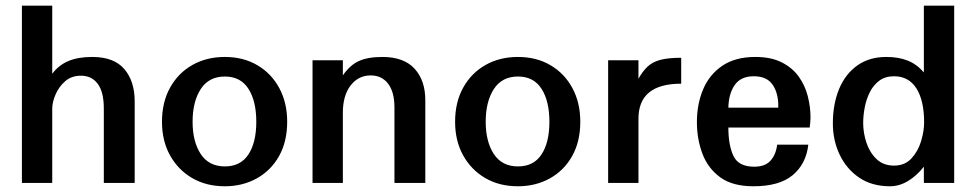

<svg xmlns="http://www.w3.org/2000/svg" viewBox="-20 -648 3458 680"><path d="M457 0V-289.1Q457 -360.4 420.4 -403.3Q383.8 -446.3 306.6 -446.3Q255.9 -446.3 221.7 -431.6Q187.5 -417 165 -386.7V-627.9H57.6V0H165V-262.7Q165 -286.1 176.8 -313.5Q188.5 -340.8 210.9 -360.4Q233.4 -379.9 266.6 -379.9Q304.7 -379.9 326.2 -351.1Q347.7 -322.3 347.7 -263.7V0Z M887.7 -216.8Q887.7 -143.6 859.9 -101.1Q832 -58.6 776.4 -58.6Q719.7 -58.6 690.9 -102.5Q662.1 -146.5 662.1 -216.8Q662.1 -288.1 690.9 -332.5Q719.7 -377 776.4 -377Q832 -377 859.9 -333.5Q887.7 -290 887.7 -216.8ZM997.1 -216.8Q997.1 -284.2 969.2 -335.9Q941.4 -387.7 891.6 -417Q841.8 -446.3 776.4 -446.3Q711.9 -446.3 661.6 -418Q611.3 -389.6 582.5 -337.9Q553.7 -286.1 553.7 -216.8Q553.7 -149.4 582 -98.1Q610.4 -46.9 660.2 -17.6Q710 11.7 776.4 11.7Q838.9 11.7 889.2 -16.1Q939.5 -43.9 968.3 -95.2Q997.1 -146.5 997.1 -216.8Z M1486.3 0V-293Q1486.3 -363.3 1448.2 -404.8Q1410.2 -446.3 1334 -446.3Q1282.2 -446.3 1250.5 -431.6Q1218.8 -417 1194.3 -380.9V-434.6H1086.9V0H1194.3V-249Q1194.3 -309.6 1221.7 -345.2Q1249 -380.9 1293 -380.9Q1332 -380.9 1354.5 -351.6Q1377 -322.3 1377 -267.6V0Z M1925.8 -216.8Q1925.8 -143.6 1897.9 -101.1Q1870.1 -58.6 1814.5 -58.6Q1757.8 -58.6 1729 -102.5Q1700.2 -146.5 1700.2 -216.8Q1700.2 -288.1 1729 -332.5Q1757.8 -377 1814.5 -377Q1870.1 -377 1897.9 -333.5Q1925.8 -290 1925.8 -216.8ZM2035.2 -216.8Q2035.2 -284.2 2007.3 -335.9Q1979.5 -387.7 1929.7 -417Q1879.9 -446.3 1814.5 -446.3Q1750 -446.3 1699.7 -418Q1649.4 -389.6 1620.6 -337.9Q1591.8 -286.1 1591.8 -216.8Q1591.8 -149.4 1620.1 -98.1Q1648.4 -46.9 1698.2 -17.6Q1748 11.7 1814.5 11.7Q1877 11.7 1927.2 -16.1Q1977.5 -43.9 2006.3 -95.2Q2035.2 -146.5 2035.2 -216.8Z M2392.6 -351.6V-443.4Q2346.7 -443.4 2318.8 -436Q2291 -428.7 2273.4 -412.1Q2255.9 -395.5 2241.2 -369.1V-434.6H2133.8V0H2241.2V-227.5Q2241.2 -351.6 2392.6 -351.6Z M2736.3 -266.6H2559.6Q2560.5 -315.4 2582 -346.7Q2603.5 -377.9 2649.4 -377.9Q2692.4 -377.9 2712.9 -352.5Q2733.4 -327.1 2736.3 -283.2Q2736.3 -276.4 2736.3 -266.6ZM2842.8 -135.7H2732.4Q2728.5 -101.6 2709.5 -79.6Q2690.4 -57.6 2651.4 -57.6Q2595.7 -57.6 2577.6 -95.7Q2559.6 -133.8 2559.6 -196.3H2847.7Q2848.6 -205.1 2849.6 -213.9Q2850.6 -222.7 2850.6 -231.4Q2850.6 -269.5 2840.8 -307.6Q2831.1 -345.7 2808.6 -377Q2786.1 -408.2 2748.5 -427.2Q2710.9 -446.3 2655.3 -446.3Q2584 -446.3 2538.1 -415Q2492.2 -383.8 2470.2 -331.5Q2448.2 -279.3 2448.2 -215.8Q2448.2 -155.3 2467.8 -103.5Q2487.3 -51.8 2530.8 -20Q2574.2 11.7 2648.4 11.7Q2740.2 11.7 2787.6 -27.8Q2835 -67.4 2842.8 -135.7Z M3252.9 -214.8Q3252.9 -183.6 3242.2 -147.9Q3231.4 -112.3 3208 -86.9Q3184.6 -61.5 3146.5 -61.5Q3108.4 -61.5 3084.5 -84.5Q3060.5 -107.4 3048.8 -142.1Q3037.1 -176.8 3037.1 -212.9Q3037.1 -238.3 3042.5 -267.1Q3047.9 -295.9 3060.5 -321.3Q3073.2 -346.7 3094.2 -362.3Q3115.2 -377.9 3146.5 -377.9Q3198.2 -377.9 3225.6 -335Q3252.9 -292 3252.9 -214.8ZM3359.4 0V-627.9H3252V-391.6Q3226.6 -420.9 3194.3 -433.6Q3162.1 -446.3 3119.1 -446.3Q3058.6 -446.3 3016.1 -416Q2973.6 -385.7 2951.7 -332.5Q2929.7 -279.3 2929.7 -210.9Q2929.7 -150.4 2954.1 -99.6Q2978.5 -48.8 3023.4 -18.6Q3068.4 11.7 3131.8 11.7Q3165 11.7 3195.8 -6.8Q3226.6 -25.4 3252 -57.6V0Z"/></svg>

Font: Namkio Khamti
Style: Bold
Weight: 700
Designer: Debbi Hosken
Foundry: SIL International
Version: Version 3.917